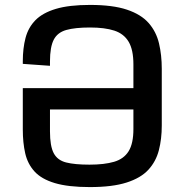

<svg xmlns="http://www.w3.org/2000/svg" viewBox="-20 -742 756 773"><path d="M342.3 -722.2Q434.1 -722.2 491 -703.1Q547.9 -684.1 578.4 -649.4Q608.9 -614.7 620.1 -567.6Q631.3 -520.5 631.3 -464.8V-236.8Q631.3 -182.6 619.6 -137.2Q607.9 -91.8 577.4 -58.6Q546.9 -25.4 489.7 -7.1Q432.6 11.2 341.8 11.2Q254.4 11.2 200.7 -4.9Q147 -21 119.1 -51.5Q91.3 -82 81.5 -124.8Q71.8 -167.5 71.8 -220.7V-387.2H517.1V-482.9Q517.1 -541.5 498 -573.7Q479 -606 440.4 -618.7Q401.9 -631.3 342.3 -631.3Q282.2 -631.3 246.8 -621.3Q211.4 -611.3 196.3 -582Q181.2 -552.7 181.2 -494.6V-477.1L71.8 -484.9V-495.1Q71.8 -547.4 82.8 -589.4Q93.8 -631.3 122.8 -660.9Q151.9 -690.4 205.1 -706.3Q258.3 -722.2 342.3 -722.2ZM340.3 -79.1Q399.9 -79.1 439.2 -90.6Q478.5 -102.1 497.8 -133.1Q517.1 -164.1 517.1 -222.2V-301.3H181.2V-212.9Q181.2 -153.8 196.3 -125.2Q211.4 -96.7 246.3 -87.9Q281.2 -79.1 340.3 -79.1Z"/></svg>

Font: Monda Medium
Style: Regular
Weight: 500
Designer: Vernon Adams
Foundry: Vernon Adams
Version: Version 2.200